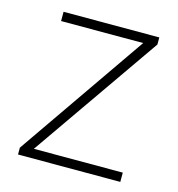

<svg xmlns="http://www.w3.org/2000/svg" viewBox="-85 -605 630 680"><g transform="rotate(15 229.5 -265.0)"><path d="M416 0V-34H90L417 -504V-530H66V-496H367L41 -25V0Z"/></g></svg>

Font: Noto Sans Canadian Aboriginal ExtraLight
Style: Regular
Weight: 200
Designer: Monotype Design Team, Typotheque's Kevin King
Foundry: Monotype Imaging Inc.
Version: Version 2.004